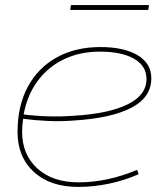

<svg xmlns="http://www.w3.org/2000/svg" viewBox="-20 -725 640 755"><path d="M525 -40Q471 -16 410 -3Q349 10 288 10Q177 10 113 -49Q49 -108 49 -206Q49 -309 89.5 -384Q130 -459 203.5 -499.5Q277 -540 375 -540Q467 -540 521 -508Q575 -476 575 -417Q575 -342 496 -301Q417 -260 269 -251Q218 -247 166 -249.5Q114 -252 71 -258Q67 -233 67 -206Q67 -117 127 -62.5Q187 -8 289 -8Q402 -8 519 -57ZM373 -522Q294 -522 231.5 -492Q169 -462 128 -406.5Q87 -351 73 -275Q118 -269 169.5 -267.5Q221 -266 273 -270Q407 -278 481.5 -314.5Q556 -351 556 -414Q556 -466 507 -494Q458 -522 373 -522ZM256 -686 259 -705H566L563 -686Z"/></svg>

Font: Georama Extended Thin
Style: Italic
Weight: 100
Width: 7
Italic angle: -9°
Designer: Jean-Baptiste Levee
Foundry: Production Type
Version: Version 1.000